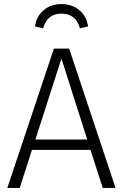

<svg xmlns="http://www.w3.org/2000/svg" viewBox="-20 -924 605 944"><path d="M425 -187H137L77 0H16L245 -685H320L548 0H485ZM409 -238 282 -636 154 -238ZM413 -794 373 -785Q353 -857 282 -857Q212 -857 192 -785L152 -794Q159 -844 194.5 -874Q230 -904 282 -904Q334 -904 370 -874Q406 -844 413 -794Z"/></svg>

Font: Fira Sans Light
Style: Regular
Weight: 300
Designer: bBox Type GmbH & Carrois Corporate GbR & Edenspiekermann AG
Foundry: bBox Type GmbH & Carrois Corporate GbR & Edenspiekermann AG
Version: Version 4.301